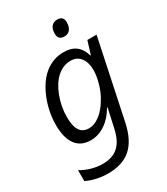

<svg xmlns="http://www.w3.org/2000/svg" viewBox="-234 -840 1029 1182"><g transform="rotate(-30 280.5 -249.0)"><path d="M22.5 206.5V129.4Q56.2 149.9 96.4 161.1Q136.7 172.4 175.3 172.4Q244.1 172.4 284.9 136.5Q325.7 100.6 343.3 22.5L373.5 -115.2H369.6Q336.9 -56.6 287.8 -23.4Q238.8 9.8 184.6 9.8Q115.2 9.8 79.3 -38.6Q43.5 -86.9 43.5 -179.7Q43.5 -241.2 60.1 -303.2Q76.7 -365.2 106.4 -416.3Q136.2 -467.3 174.8 -498Q233.9 -544.4 308.1 -544.4Q360.8 -544.4 393.8 -519.8Q426.8 -495.1 441.4 -444.3H444.8L473.1 -536.1H538.6L420.9 22.9Q396.5 135.7 336.7 188Q276.9 240.2 173.3 240.2Q133.3 240.2 93.3 231.2Q53.2 222.2 22.5 206.5ZM356.9 -168.9Q383.8 -211.4 398.7 -264.9Q413.6 -318.4 413.6 -356.9Q413.6 -412.1 388.4 -444.6Q363.3 -477.1 318.4 -477.1Q266.1 -477.1 223.4 -439.7Q180.7 -402.3 153.8 -332.5Q126.5 -261.7 126.5 -186Q126.5 -121.6 147.7 -90.6Q168.9 -59.6 211.4 -59.6Q249 -59.6 287.8 -88.6Q326.7 -117.7 356.9 -168.9ZM318.4 -668.9Q318.4 -702.1 333 -720Q347.7 -737.8 375 -737.8Q418 -737.8 418 -694.8Q418 -661.6 403.3 -643.3Q388.7 -625 362.3 -625Q318.4 -625 318.4 -668.9Z"/></g></svg>

Font: Viking Open Sans
Style: Italic
Weight: 400
Italic angle: -12°
Foundry: Ascender Corporation
Version: Version 2.000